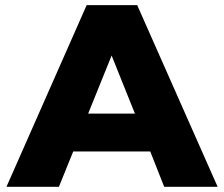

<svg xmlns="http://www.w3.org/2000/svg" viewBox="-20 -720 864 740"><path d="M4.9 0 314 -700.2H508.8L818.8 0H612.8L559.1 -136.2H262.2L207 0ZM319.8 -282.2H500L410.2 -505.9Z"/></svg>

Font: Montserrat ExtraBold
Style: Regular
Weight: 800
Designer: Julieta Ulanovsky
Foundry: Julieta Ulanovsky
Version: Version 9.000